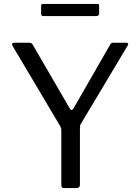

<svg xmlns="http://www.w3.org/2000/svg" viewBox="-20 -960 715 980"><path d="M624 -742Q631 -742 633.5 -738Q636 -734 632 -728L394 -330Q390 -324 389 -318Q388 -312 388 -297V-17Q388 0 369 0H309Q299 0 296 -4Q293 -8 293 -15V-293Q293 -303 291 -308Q289 -313 285 -320L44 -726Q40 -733 42.5 -737.5Q45 -742 55 -742H127Q136 -742 140 -739.5Q144 -737 148 -730L334 -410Q340 -399 345 -398.5Q350 -398 356 -408L541 -730Q545 -738 549 -740Q553 -742 562 -742H624ZM486 -930V-891Q486 -878 471 -878H201Q195 -878 192.5 -881Q190 -884 190 -890V-929Q190 -940 198 -940H478Q486 -940 486 -930Z"/></svg>

Font: Libre Franklin Thin
Style: Regular
Weight: 400
Version: Version 3.000